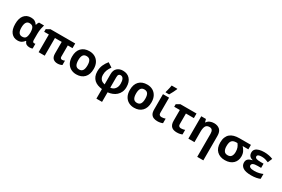

<svg xmlns="http://www.w3.org/2000/svg" viewBox="130 -2308 5956 4060"><g transform="rotate(30 3108.0 -278.0)"><path d="M259 10Q163 10 104 -61.5Q45 -133 45 -271Q45 -410 105.5 -482.5Q166 -555 270 -555Q328 -555 365 -534.5Q402 -514 427 -473H434Q438 -490 446.5 -510.5Q455 -531 467 -546H590Q579 -514 567 -453Q555 -392 555 -325V-173Q555 -139 567.5 -127Q580 -115 596 -115Q603 -115 612 -116.5Q621 -118 625 -120V-3Q618 2 596 6Q574 10 558 10Q508 10 477 -8Q446 -26 429 -72H419Q396 -38 358 -14Q320 10 259 10ZM304 -109Q366 -109 390 -146.5Q414 -184 416 -266V-272Q416 -352 391.5 -394Q367 -436 302 -436Q249 -436 223 -393.5Q197 -351 197 -270Q197 -109 304 -109Z M746 -546H1351V-432H1236V-156Q1236 -131 1249.5 -119Q1263 -107 1282 -107Q1316 -107 1345 -124V-17Q1328 -6 1298 2Q1268 10 1237 10Q1168 10 1127.5 -27.5Q1087 -65 1087 -150V-432H922V0H773V-432H659V-496Z M1960 -274Q1960 -138 1888.5 -64Q1817 10 1694 10Q1618 10 1558.5 -23Q1499 -56 1465 -119.5Q1431 -183 1431 -274Q1431 -410 1502 -483Q1573 -556 1697 -556Q1774 -556 1833 -523Q1892 -490 1926 -427Q1960 -364 1960 -274ZM1583 -274Q1583 -193 1609.5 -151.5Q1636 -110 1696 -110Q1755 -110 1781.5 -151.5Q1808 -193 1808 -274Q1808 -355 1781.5 -395.5Q1755 -436 1695 -436Q1636 -436 1609.5 -395.5Q1583 -355 1583 -274Z M2050 -270Q2050 -357 2080.5 -426.5Q2111 -496 2162 -557L2270 -487Q2232 -435 2211 -384Q2190 -333 2190 -267Q2190 -228 2200.5 -200.5Q2211 -173 2229 -154Q2247 -135 2271 -124Q2295 -113 2322 -107V-359Q2322 -455 2377 -504.5Q2432 -554 2517 -554Q2626 -554 2689 -483.5Q2752 -413 2752 -289Q2752 -219 2728 -166.5Q2704 -114 2663.5 -77.5Q2623 -41 2570 -20.5Q2517 0 2460 6V240H2322V6Q2264 0 2214 -18.5Q2164 -37 2127.5 -70.5Q2091 -104 2070.5 -153.5Q2050 -203 2050 -270ZM2460 -107Q2529 -113 2569 -163Q2609 -213 2609 -288Q2609 -320 2604.5 -349Q2600 -378 2589.5 -399.5Q2579 -421 2562 -433.5Q2545 -446 2519 -446Q2491 -446 2475.5 -427Q2460 -408 2460 -360Z M3371 -274Q3371 -138 3299.5 -64Q3228 10 3105 10Q3029 10 2969.5 -23Q2910 -56 2876 -119.5Q2842 -183 2842 -274Q2842 -410 2913 -483Q2984 -556 3108 -556Q3185 -556 3244 -523Q3303 -490 3337 -427Q3371 -364 3371 -274ZM2994 -274Q2994 -193 3020.5 -151.5Q3047 -110 3107 -110Q3166 -110 3192.5 -151.5Q3219 -193 3219 -274Q3219 -355 3192.5 -395.5Q3166 -436 3106 -436Q3047 -436 3020.5 -395.5Q2994 -355 2994 -274Z M3643 -546V-171Q3643 -140 3661 -124.5Q3679 -109 3708 -109Q3733 -109 3756 -113.5Q3779 -118 3802 -126V-15Q3780 -4 3746.5 3Q3713 10 3674 10Q3623 10 3582.5 -6Q3542 -22 3518 -61Q3494 -100 3494 -171V-546ZM3522 -606V-621Q3529 -644 3537 -675.5Q3545 -707 3552 -738.5Q3559 -770 3562 -796H3700V-784Q3683 -745 3660 -699Q3637 -653 3609 -606Z M3833 -434V-496L3919 -546H4313V-434H4119V-171Q4119 -140 4137 -124.5Q4155 -109 4184 -109Q4209 -109 4232 -113.5Q4255 -118 4278 -126V-15Q4255 -4 4222 3Q4189 10 4150 10Q4112 10 4079 1.5Q4046 -7 4022 -27.5Q3998 -48 3984 -83Q3970 -118 3970 -171V-434Z M4739 -556Q4827 -556 4880 -508.5Q4933 -461 4933 -356V240H4784V-319Q4784 -378 4763 -407.5Q4742 -437 4696 -437Q4628 -437 4603 -390.5Q4578 -344 4578 -257V0H4429V-546H4543L4563 -476H4571Q4597 -518 4642.5 -537Q4688 -556 4739 -556Z M5361 -547H5641V-438H5502Q5538 -400 5564 -350.5Q5590 -301 5590 -232Q5590 -181 5572.5 -137Q5555 -93 5521 -60Q5487 -27 5436.5 -8.5Q5386 10 5320 10Q5200 10 5126.5 -60.5Q5053 -131 5053 -266Q5053 -341 5074.5 -394.5Q5096 -448 5135.5 -481.5Q5175 -515 5232 -531Q5289 -547 5361 -547ZM5206 -266Q5206 -196 5232.5 -153Q5259 -110 5322 -110Q5383 -110 5410 -149.5Q5437 -189 5437 -255Q5437 -315 5421 -358Q5405 -401 5375 -438H5351Q5275 -438 5240.5 -400.5Q5206 -363 5206 -266Z M6071 -336V-233H5989Q5912 -233 5879 -216Q5846 -199 5846 -166Q5846 -139 5876 -122Q5906 -105 5977 -105Q6038 -105 6090.5 -118Q6143 -131 6178 -147V-28Q6141 -11 6087 -0.5Q6033 10 5966 10Q5825 10 5762 -34Q5699 -78 5699 -151Q5699 -211 5735.5 -241Q5772 -271 5832 -282V-287Q5779 -299 5753.5 -331.5Q5728 -364 5728 -413Q5728 -465 5760 -496.5Q5792 -528 5846 -542Q5900 -556 5966 -556Q6023 -556 6080 -545Q6137 -534 6179 -515L6133 -407Q6097 -422 6058.5 -434Q6020 -446 5970 -446Q5861 -446 5861 -395Q5861 -363 5893.5 -349.5Q5926 -336 5996 -336Z"/></g></svg>

Font: BC Sans
Style: Bold
Weight: 700
Designer: Monotype Design Team
Province of B.C.
Foundry: Monotype Imaging Inc.
Version: Version 2.000;GOOG;noto-source:20170915:90ef993387c0